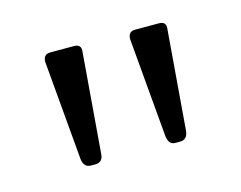

<svg xmlns="http://www.w3.org/2000/svg" viewBox="-46 -707 430 343"><g transform="rotate(-15 168.5 -536.0)"><path d="M94 -429H86Q73 -429 71 -445L55 -629Q55 -643 68 -643H112Q126 -643 124 -629L109 -444Q108 -429 94 -429ZM251 -429H242Q230 -429 228 -445L212 -629Q212 -643 225 -643H269Q283 -643 281 -629L266 -444Q264 -429 251 -429Z"/></g></svg>

Font: Rajdhani Medium
Style: Regular
Weight: 500
Designer: Satya Rajpurohit, Jyotish Sonowal
Foundry: Indian Type Foundry
Version: Version 1.201 February 1, 2022